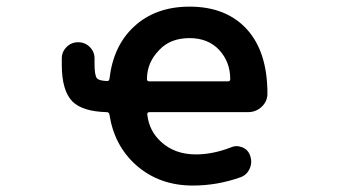

<svg xmlns="http://www.w3.org/2000/svg" viewBox="-20 -579 1040 590"><path d="M572.3 -8.8Q468.8 -8.8 397.5 -72.3Q331.1 -131.8 316.4 -226.6Q315.4 -234.4 307.6 -234.4Q234.4 -236.3 203.1 -266.6Q169.9 -299.8 169.9 -379.9V-399.4Q169.9 -419.9 184.6 -434.6Q199.2 -449.2 220.2 -449.2Q241.2 -449.2 255.9 -434.6Q270.5 -419.9 270.5 -399.4V-381.8Q270.5 -346.7 278.3 -337.9Q285.2 -331.1 307.6 -330.1Q315.4 -329.1 316.4 -336.9Q328.1 -437.5 390.6 -496.1Q457 -558.6 562.5 -558.6Q675.8 -558.6 739.3 -488.3Q801.8 -418.9 801.8 -291Q801.8 -267.6 784.2 -251Q766.6 -234.4 742.2 -234.4H439.5Q431.6 -234.4 432.6 -226.6Q438.5 -175.8 475.6 -142.6Q517.6 -104.5 582 -104.5Q633.8 -104.5 689.5 -126Q698.2 -129.9 707 -129.9Q715.8 -129.9 725.6 -126Q743.2 -118.2 749 -99.6Q752 -90.8 752 -83Q752 -71.3 747.1 -60.5Q738.3 -41 718.8 -34.2Q647.5 -8.8 572.3 -8.8ZM680.7 -329.1Q687.5 -329.1 687.5 -335.9Q687.5 -388.7 653.3 -425.8Q619.1 -461.9 562.5 -461.9Q502.9 -461.9 468.8 -424.8Q431.6 -386.7 431.6 -335.9Q431.6 -329.1 438.5 -329.1Z"/></svg>

Font: Rounded Mgen+ 1mn medium
Style: Regular
Weight: 500
Designer: [Source Han Sans]
Ryoko NISHIZUKA  (kana & ideographs); Paul D. Hunt (Latin, Greek & Cyrillic); Wenlong ZHANG  (bopomofo
Version: Version 1.059.20150602